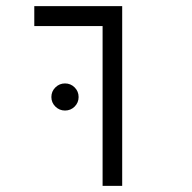

<svg xmlns="http://www.w3.org/2000/svg" viewBox="-20 -606 626 626"><path d="M314.5 0V-521H91.8V-585.9H378.4V0ZM191.9 -245.6Q173.8 -245.6 160.6 -258.5Q147.5 -271.5 147.5 -289.6Q147.5 -308.1 160.6 -321Q173.8 -334 191.9 -334Q210.4 -334 223.4 -321Q236.3 -308.1 236.3 -289.6Q236.3 -271.5 223.4 -258.5Q210.4 -245.6 191.9 -245.6Z"/></svg>

Font: Cascadia Code NF Light
Style: Regular
Weight: 300
Monospace: yes
Designer: Aaron Bell
Foundry: Saja Typeworks
Version: Version 2404.023; ttfautohint (v1.8.4)